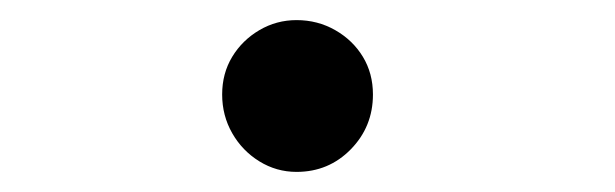

<svg xmlns="http://www.w3.org/2000/svg" viewBox="-20 -456 612 191"><path d="M275 -285Q255 -285 238 -295.5Q221 -306 211 -323.5Q201 -341 201 -362Q201 -383 211 -399.5Q221 -416 238 -426Q255 -436 275 -436Q296 -436 313.5 -426Q331 -416 341 -399.5Q351 -383 351 -362Q351 -330 329 -307.5Q307 -285 275 -285Z"/></svg>

Font: Wittgenstein Medium
Style: Regular
Weight: 500
Designer: Jörg Drees
Foundry: Jörg Drees
Version: Version 1.500